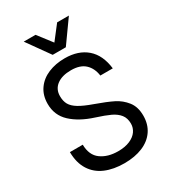

<svg xmlns="http://www.w3.org/2000/svg" viewBox="-228 -1067 1056 1189"><g transform="rotate(-30 300.0 -472.0)"><path d="M44 -219H136Q137 -143.5 185 -108.8Q233 -74 307 -74Q356 -74 390.8 -89Q425.5 -104 442.8 -128.8Q460 -153.5 460 -183Q460 -222.5 440 -247.8Q420 -273 384.5 -289.8Q349 -306.5 286.5 -326.5Q189 -357.5 131.5 -411Q74 -464.5 74 -546Q74 -607.5 104.8 -651Q135.5 -694.5 188.2 -716.5Q241 -738.5 306 -738.5Q403 -738.5 462.2 -687.2Q521.5 -636 533.5 -535.5H444.5Q437 -590 402.8 -622.5Q368.5 -655 303 -655Q238.5 -655 201.2 -627Q164 -599 164 -549.5Q164 -513.5 178 -489.2Q192 -465 225.2 -444.8Q258.5 -424.5 320.5 -402.5Q399 -374.5 443.8 -352.2Q488.5 -330 519.8 -290.2Q551 -250.5 551 -187.5Q551 -126.5 520.8 -81.8Q490.5 -37 434.5 -13.5Q378.5 10 303.5 10Q226.5 10 168.5 -14.5Q110.5 -39 77.8 -90.2Q45 -141.5 44 -219ZM347 -794H253L138.5 -954.5H223L300 -854.5L377.5 -954.5H461.5Z"/></g></svg>

Font: SplineSansMono30
Style: Regular
Weight: 400
Designer: Eben Sorkin, Mirko Velimirovic
Foundry: Sorkin Type
Version: Version 1.000